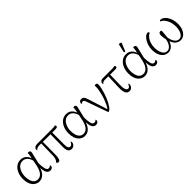

<svg xmlns="http://www.w3.org/2000/svg" viewBox="312 -2121 3516 3516"><g transform="rotate(-45 2069.5 -363.5)"><path d="M228 13Q198 13 166.5 -0.5Q135 -14 108 -43Q81 -72 64.5 -119.5Q48 -167 48 -235Q48 -311 74.5 -375.5Q101 -440 150.5 -478.5Q200 -517 266 -517Q308 -517 341 -500.5Q374 -484 398.5 -451.5Q423 -419 439 -369L424 -326Q409 -393 371 -433.5Q333 -474 278 -474Q232 -474 199 -452Q166 -430 145.5 -394Q125 -358 115.5 -316.5Q106 -275 106 -237Q106 -182 120 -135.5Q134 -89 163.5 -61.5Q193 -34 239 -34Q275 -34 301.5 -50.5Q328 -67 346.5 -94Q365 -121 377.5 -154Q390 -187 398 -220.5Q406 -254 410 -282L442 -445Q445 -465 446.5 -479Q448 -493 446 -507Q449 -509 455.5 -510.5Q462 -512 468 -512Q484 -512 494 -503.5Q504 -495 507 -482Q510 -469 505 -452L454 -236Q456 -142 470 -90Q484 -38 523 -38Q540 -38 552.5 -44Q565 -50 572 -64Q582 -55 582 -38Q582 -18 564 -2.5Q546 13 515 13Q468 13 442 -32.5Q416 -78 415 -181L421 -175Q409 -126 384.5 -83Q360 -40 321.5 -13.5Q283 13 228 13Z M1073 10Q1022 10 1000 -27Q978 -64 980 -141L985 -482H1030L1029 -152Q1029 -92 1042 -66Q1055 -40 1082 -40Q1101 -40 1119.5 -55Q1138 -70 1146 -101Q1155 -97 1158 -89.5Q1161 -82 1161 -74Q1161 -54 1149.5 -34.5Q1138 -15 1118 -2.5Q1098 10 1073 10ZM730 10Q703 10 690 -19Q703 -28 713.5 -43.5Q724 -59 731 -86Q738 -113 740 -154L746 -480H788L785 -144Q785 -94 780 -63.5Q775 -33 768.5 -17Q762 -1 752 4.5Q742 10 730 10ZM606 -421Q600 -430 600 -441Q600 -465 622 -485Q644 -505 697 -505H1075Q1106 -505 1125.5 -507Q1145 -509 1155 -514Q1159 -511 1163.5 -503.5Q1168 -496 1168 -487Q1168 -467 1151.5 -461.5Q1135 -456 1099 -456Q1048 -456 996 -456Q944 -456 893.5 -456.5Q843 -457 794 -457.5Q745 -458 700 -458Q673 -458 647.5 -450Q622 -442 606 -421Z M1409 13Q1379 13 1347.5 -0.5Q1316 -14 1289 -43Q1262 -72 1245.5 -119.5Q1229 -167 1229 -235Q1229 -311 1255.5 -375.5Q1282 -440 1331.5 -478.5Q1381 -517 1447 -517Q1489 -517 1522 -500.5Q1555 -484 1579.5 -451.5Q1604 -419 1620 -369L1605 -326Q1590 -393 1552 -433.5Q1514 -474 1459 -474Q1413 -474 1380 -452Q1347 -430 1326.5 -394Q1306 -358 1296.5 -316.5Q1287 -275 1287 -237Q1287 -182 1301 -135.5Q1315 -89 1344.5 -61.5Q1374 -34 1420 -34Q1456 -34 1482.5 -50.5Q1509 -67 1527.5 -94Q1546 -121 1558.5 -154Q1571 -187 1579 -220.5Q1587 -254 1591 -282L1623 -445Q1626 -465 1627.5 -479Q1629 -493 1627 -507Q1630 -509 1636.5 -510.5Q1643 -512 1649 -512Q1665 -512 1675 -503.5Q1685 -495 1688 -482Q1691 -469 1686 -452L1635 -236Q1637 -142 1651 -90Q1665 -38 1704 -38Q1721 -38 1733.5 -44Q1746 -50 1753 -64Q1763 -55 1763 -38Q1763 -18 1745 -2.5Q1727 13 1696 13Q1649 13 1623 -32.5Q1597 -78 1596 -181L1602 -175Q1590 -126 1565.5 -83Q1541 -40 1502.5 -13.5Q1464 13 1409 13Z M2021 6 1872 -414Q1862 -442 1852 -453.5Q1842 -465 1826 -465Q1812 -465 1803 -458Q1794 -451 1789 -442Q1785 -446 1781.5 -452Q1778 -458 1778 -467Q1778 -481 1792.5 -498.5Q1807 -516 1839 -516Q1867 -516 1889 -496Q1911 -476 1925 -426L2051 -31L2028 -35Q2042 -39 2059 -62Q2076 -85 2093 -120.5Q2110 -156 2126 -199Q2145 -248 2159 -301Q2173 -354 2181 -402Q2189 -450 2189 -483Q2189 -493 2188 -501.5Q2187 -510 2185 -513Q2190 -516 2198 -518Q2206 -520 2215 -520Q2234 -520 2242 -509Q2250 -498 2250 -484Q2250 -447 2240 -399.5Q2230 -352 2214.5 -301Q2199 -250 2179.5 -203Q2160 -156 2141 -120Q2119 -79 2098.5 -50.5Q2078 -22 2059 -8Q2040 6 2021 6Z M2571 10Q2518 10 2493.5 -37Q2469 -84 2474 -191L2485 -482H2530L2524 -204Q2522 -141 2529.5 -105.5Q2537 -70 2551 -55Q2565 -40 2583 -40Q2602 -40 2617.5 -57Q2633 -74 2642 -104Q2650 -101 2653 -94Q2656 -87 2656 -77Q2656 -56 2645 -36Q2634 -16 2615 -3Q2596 10 2571 10ZM2319 -421Q2313 -430 2313 -443Q2313 -457 2320.5 -471.5Q2328 -486 2345 -495.5Q2362 -505 2391 -505H2618Q2649 -505 2668.5 -507Q2688 -509 2699 -514Q2702 -511 2706.5 -503.5Q2711 -496 2711 -487Q2711 -466 2694.5 -461Q2678 -456 2642 -456Q2576 -456 2515.5 -457Q2455 -458 2396 -458Q2370 -458 2351 -450Q2332 -442 2319 -421Z M2959 13Q2929 13 2897.5 -0.5Q2866 -14 2839 -43Q2812 -72 2795.5 -119.5Q2779 -167 2779 -235Q2779 -311 2805.5 -375.5Q2832 -440 2881.5 -478.5Q2931 -517 2997 -517Q3039 -517 3072 -500.5Q3105 -484 3129.5 -451.5Q3154 -419 3170 -369L3155 -326Q3140 -393 3102 -433.5Q3064 -474 3009 -474Q2963 -474 2930 -452Q2897 -430 2876.5 -394Q2856 -358 2846.5 -316.5Q2837 -275 2837 -237Q2837 -182 2851 -135.5Q2865 -89 2894.5 -61.5Q2924 -34 2970 -34Q3006 -34 3032.5 -50.5Q3059 -67 3077.5 -94Q3096 -121 3108.5 -154Q3121 -187 3129 -220.5Q3137 -254 3141 -282L3173 -445Q3176 -465 3177.5 -479Q3179 -493 3177 -507Q3180 -509 3186.5 -510.5Q3193 -512 3199 -512Q3215 -512 3225 -503.5Q3235 -495 3238 -482Q3241 -469 3236 -452L3185 -236Q3187 -142 3201 -90Q3215 -38 3254 -38Q3271 -38 3283.5 -44Q3296 -50 3303 -64Q3313 -55 3313 -38Q3313 -18 3295 -2.5Q3277 13 3246 13Q3199 13 3173 -32.5Q3147 -78 3146 -181L3152 -175Q3140 -126 3115.5 -83Q3091 -40 3052.5 -13.5Q3014 13 2959 13ZM3026 -561Q3020 -560 3010 -561.5Q3000 -563 2996 -567L3036 -740Q3052 -740 3067 -736Q3082 -732 3092 -724Z M3894 -517Q3921 -517 3951 -497.5Q3981 -478 4007 -441Q4033 -404 4049.5 -352Q4066 -300 4066 -234Q4066 -160 4043 -104.5Q4020 -49 3980.5 -18Q3941 13 3891 13Q3834 13 3790.5 -25Q3747 -63 3726 -137H3736Q3711 -63 3669 -25Q3627 13 3573 13Q3519 13 3478 -17.5Q3437 -48 3414 -104Q3391 -160 3391 -235Q3391 -296 3407.5 -347Q3424 -398 3449 -436Q3474 -474 3502.5 -495Q3531 -516 3554 -516Q3569 -516 3576 -507.5Q3583 -499 3583 -486Q3549 -473 3518.5 -437Q3488 -401 3469.5 -347.5Q3451 -294 3451 -228Q3451 -171 3465.5 -124Q3480 -77 3508.5 -49Q3537 -21 3580 -21Q3611 -21 3637.5 -43Q3664 -65 3683.5 -104Q3703 -143 3710 -194Q3704 -219 3699 -246.5Q3694 -274 3694 -302Q3694 -337 3705.5 -353Q3717 -369 3735 -369Q3743 -369 3751 -366.5Q3759 -364 3766 -359Q3764 -319 3759.5 -276Q3755 -233 3752 -191Q3765 -112 3800.5 -66.5Q3836 -21 3882 -21Q3923 -21 3950.5 -49.5Q3978 -78 3992 -125.5Q4006 -173 4006 -230Q4006 -296 3986.5 -352Q3967 -408 3934.5 -446Q3902 -484 3864 -497Q3872 -517 3894 -517Z"/></g></svg>

Font: Arima Light
Style: Regular
Weight: 300
Designer: Joana Correia and Natanael Gama
Foundry: NDISCOVER
Version: Version 1.101;gftools[0.9.23]